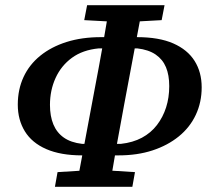

<svg xmlns="http://www.w3.org/2000/svg" viewBox="-20 -699 799 734"><path d="M294 -105Q212 -105 157 -129Q102 -153 75 -197Q48 -241 48 -299Q48 -357 70 -404.5Q92 -452 134 -486Q176 -520 234.5 -538.5Q293 -557 366 -557H417L413 -514H357Q296 -508 255 -478Q214 -448 192.5 -401Q171 -354 171 -298Q171 -255 184 -223.5Q197 -192 224 -173Q251 -154 294 -149H344L340 -105ZM381 -105 387 -149H442Q488 -154 522.5 -172.5Q557 -191 580 -221Q603 -251 615 -288.5Q627 -326 627 -370Q627 -412 614.5 -442Q602 -472 575 -490.5Q548 -509 505 -514H455L458 -557H504Q588 -557 642.5 -533Q697 -509 724 -466Q751 -423 751 -365Q751 -308 728.5 -260Q706 -212 663.5 -177.5Q621 -143 563 -124Q505 -105 433 -105ZM190 15 200 -41 330 -49H368L496 -41L486 15ZM272 15 343 -364Q358 -442 372 -521Q386 -600 399 -679H526L455 -301Q440 -222 426 -143Q412 -64 399 15ZM302 -622 313 -679H609L598 -622L471 -615H432Z"/></svg>

Font: Source Serif 4 SemiBold
Style: Italic
Weight: 600
Italic angle: -12°
Designer: Frank Grießhammer
Foundry: Adobe Systems Incorporated
Version: Version 4.004;hotconv 1.0.116;makeotfexe 2.5.65601